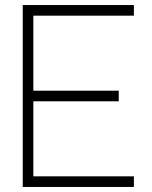

<svg xmlns="http://www.w3.org/2000/svg" viewBox="-20 -740 600 760"><path d="M70 0H510V-42H112V-339H450V-381H112V-678H510V-720H70Z"/></svg>

Font: Hauora ExtraLight
Style: Regular
Weight: 200
Designer: Mikhail Sharanda
Foundry: WCYS & Co.
Version: Version 1.010